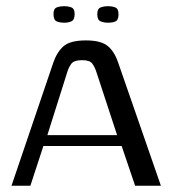

<svg xmlns="http://www.w3.org/2000/svg" viewBox="-20 -593 554 613"><path d="M16.7 0 150 -392.5Q161.8 -427.1 183.1 -445.6Q204.4 -464 254.6 -464Q300.8 -464 322.7 -447.1Q344.7 -430.1 357.5 -392.5L493.7 0H411.4L368.4 -126.8H118.5L77 0ZM131.2 -161.6H353.9L287.8 -362.9Q283.1 -377.8 275.1 -389.3Q267 -400.9 242.5 -400.9Q215.8 -400.9 207.4 -389Q199 -377.1 194.8 -362.9ZM325 -520.5Q311.8 -520.5 301.2 -524.9Q290.6 -529.3 290.6 -547.7Q290.6 -565.6 301.6 -569.4Q312.6 -573.2 325 -573.2Q338 -573.2 348.2 -569.2Q358.4 -565.1 358.4 -547.7Q358.4 -529.3 349.2 -524.9Q339.9 -520.5 325 -520.5ZM185.2 -520.5Q170.5 -520.5 160.7 -524.9Q150.8 -529.3 150.8 -548.5Q150.8 -565.6 161.4 -569.4Q172 -573.2 185.2 -573.2Q198.2 -573.2 208.2 -569.2Q218.3 -565.1 218.3 -548.5Q218.3 -530.1 208.7 -525.3Q199.1 -520.5 185.2 -520.5Z"/></svg>

Font: Genos Thin
Style: Regular
Weight: 100
Designer: Robert E. Leuschke
Foundry: Robert E. Leuschke
Version: Version 1.010